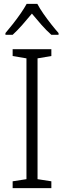

<svg xmlns="http://www.w3.org/2000/svg" viewBox="-20 -967 329 987"><path d="M244 0H45V-35L116 -46V-667L45 -679V-714H244V-679L173 -667V-46L244 -35ZM172 -947Q184 -924 203.5 -896Q223 -868 244 -841.5Q265 -815 281 -797V-788H244Q219 -810 193 -839.5Q167 -869 144 -897Q121 -869 95 -839.5Q69 -810 45 -788H8V-797Q25 -817 46 -843.5Q67 -870 86 -897.5Q105 -925 117 -947Z"/></svg>

Font: Noto Sans Sinhala UI SemiCondensed Light
Style: Regular
Weight: 300
Width: 4
Designer: Jelle Bosma - Monotype Design Team
Foundry: Monotype Imaging Inc.
Version: Version 2.006; ttfautohint (v1.8.4.7-5d5b)